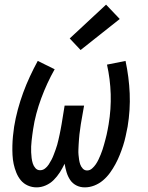

<svg xmlns="http://www.w3.org/2000/svg" viewBox="-20 -801 640 829"><path d="M138 8Q118 8 100 0Q82 -8 70 -22.5Q58 -37 50.5 -55.5Q43 -74 39 -93Q35 -112 34 -132Q33 -152 33.5 -172.5Q34 -193 36 -213.5Q38 -234 41 -254Q47 -291 57 -328Q67 -365 80 -400.5Q93 -436 109 -470.5Q125 -505 143 -538L216 -502Q199 -472 184.5 -440.5Q170 -409 158 -376.5Q146 -344 137 -310.5Q128 -277 123 -243Q121 -231 119.5 -218.5Q118 -206 116.5 -193.5Q115 -181 114.5 -168.5Q114 -156 114.5 -143.5Q115 -131 116.5 -119Q118 -107 121.5 -95.5Q125 -84 133 -75Q141 -66 153 -66Q165 -66 174.5 -73.5Q184 -81 190.5 -91Q197 -101 202.5 -111.5Q208 -122 212 -133Q216 -144 220 -154.5Q224 -165 227 -176Q230 -187 232.5 -198Q235 -209 237.5 -220.5Q240 -232 242 -243Q244 -254 246 -265L259 -345H343L329 -265Q328 -254 326 -243Q324 -232 323 -221Q322 -210 321 -198.5Q320 -187 319.5 -176Q319 -165 318.5 -154Q318 -143 319 -132.5Q320 -122 321.5 -111.5Q323 -101 326.5 -91Q330 -81 337.5 -73Q345 -65 356 -65Q368 -65 377.5 -73.5Q387 -82 393.5 -91.5Q400 -101 405 -111.5Q410 -122 414.5 -133Q419 -144 422.5 -154.5Q426 -165 429 -176Q432 -187 435 -198Q438 -209 440.5 -220Q443 -231 445 -242Q447 -253 449 -264Q460 -330 458 -394.5Q456 -459 442 -522L522 -538Q537 -468 540 -397.5Q543 -327 531 -254Q527 -234 522.5 -213Q518 -192 511.5 -172Q505 -152 497 -132Q489 -112 478.5 -92.5Q468 -73 455 -55Q442 -37 425 -22.5Q408 -8 387.5 0Q367 8 346 8Q326 8 309.5 -0.5Q293 -9 283 -24Q273 -39 267.5 -57Q262 -75 259 -94Q250 -75 238.5 -57Q227 -39 212 -24Q197 -9 177.5 -0.5Q158 8 138 8ZM328 -585 281 -635 438 -781 497 -719Z"/></svg>

Font: Iosevka Slab Extended
Style: Italic
Weight: 400
Width: 7
Italic angle: -9°
Monospace: yes
Designer: Belleve Invis
Foundry: Belleve Invis
Version: Version 11.1.0; ttfautohint (v1.8.3)